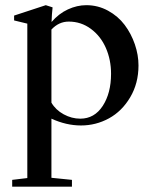

<svg xmlns="http://www.w3.org/2000/svg" viewBox="-20 -466 578 731"><path d="M26.4 244.6V218.8L84 211.9V-376L33.7 -388.2V-406.7L154.3 -446.3L180.2 -438Q177.2 -411.1 176.3 -382.3Q203.6 -414.1 238.5 -430.2Q273.4 -446.3 308.6 -446.3Q353 -446.3 391.4 -425.3Q429.7 -404.3 454.6 -371.1Q479.5 -337.9 493.4 -297.4Q507.3 -256.8 507.3 -216.8Q507.3 -148.9 475.8 -95.7Q444.3 -42.5 394.8 -15.4Q345.2 11.7 288.1 11.7Q232.4 11.7 175.8 -14.2V210.9L253.9 218.8V244.6ZM241.7 -383.8Q204.1 -383.8 175.8 -353.5V-75.2Q191.9 -47.4 222.4 -30.8Q252.9 -14.2 285.6 -14.2Q339.4 -14.2 371.1 -62.7Q402.8 -111.3 402.8 -185.1Q402.8 -238.3 383.1 -283.4Q363.3 -328.6 325.9 -356.2Q288.6 -383.8 241.7 -383.8Z"/></svg>

Font: Elstob Medium
Style: Regular
Weight: 500
Designer: Peter S. Baker
Version: Version 1.015